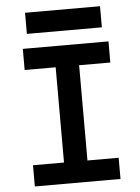

<svg xmlns="http://www.w3.org/2000/svg" viewBox="-59 -919 703 964"><g transform="rotate(-5 293.0 -436.5)"><path d="M77.1 0H508.8V-106.9H351.6V-586.9H508.8V-693.4H77.1V-586.9H233.4V-106.9H77.1ZM104 -766.6H481.9V-873H104Z"/></g></svg>

Font: Cascadia Code PL SemiBold
Style: Regular
Weight: 600
Monospace: yes
Designer: Aaron Bell
Foundry: Saja Typeworks
Version: Version 2404.023